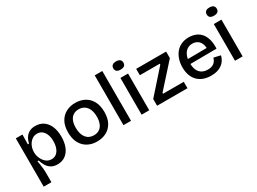

<svg xmlns="http://www.w3.org/2000/svg" viewBox="-44 -1456 3150 2354"><g transform="rotate(-30 1531.0 -279.5)"><path d="M75 164V-258V-520H169L166 -383L182 -382Q193 -429 215 -462.5Q237 -496 271.5 -514.5Q306 -533 354 -533Q424 -533 472.5 -498Q521 -463 545.5 -401Q570 -339 570 -259Q570 -181 546.5 -119.5Q523 -58 476 -22.5Q429 13 361 13Q308 13 273 -8.5Q238 -30 216 -65.5Q194 -101 182 -144H164Q170 -117 174 -88.5Q178 -60 181 -32Q184 -4 184 21V164ZM329 -78Q370 -78 398.5 -101.5Q427 -125 442 -166Q457 -207 457 -260Q457 -315 441.5 -355Q426 -395 397 -417.5Q368 -440 328 -440Q293 -440 266 -424Q239 -408 220.5 -382.5Q202 -357 192.5 -326.5Q183 -296 183 -267V-252Q183 -232 189 -209Q195 -186 206.5 -163Q218 -140 235.5 -120.5Q253 -101 276.5 -89.5Q300 -78 329 -78Z M922 13Q847 13 789 -19Q731 -51 698.5 -112Q666 -173 666 -262Q666 -353 700 -413Q734 -473 791.5 -503Q849 -533 921 -533Q995 -533 1053 -502Q1111 -471 1144.5 -410Q1178 -349 1178 -258Q1178 -168 1144.5 -107.5Q1111 -47 1053 -17Q995 13 922 13ZM926 -73Q971 -73 1003 -94Q1035 -115 1052 -156Q1069 -197 1069 -254Q1069 -313 1051 -355.5Q1033 -398 999.5 -421Q966 -444 918 -444Q875 -444 842.5 -423.5Q810 -403 793 -362.5Q776 -322 776 -264Q776 -173 816 -123Q856 -73 926 -73Z M1299 0V-705H1406V0Z M1556 0V-520H1664V0ZM1610 -607Q1575 -607 1557 -621.5Q1539 -636 1539 -665Q1539 -693 1557 -708Q1575 -723 1610 -723Q1646 -723 1664 -708Q1682 -693 1682 -665Q1682 -636 1664 -621.5Q1646 -607 1610 -607Z M1775 0V-95L2061 -417V-430H1779V-520H2203V-428L1912 -104V-91H2205V0Z M2537 13Q2475 13 2427 -5.5Q2379 -24 2346 -58.5Q2313 -93 2296 -141.5Q2279 -190 2279 -251Q2279 -312 2296 -363.5Q2313 -415 2344.5 -453Q2376 -491 2422.5 -512Q2469 -533 2528 -533Q2583 -533 2626.5 -515Q2670 -497 2700 -460.5Q2730 -424 2745 -369.5Q2760 -315 2756 -242L2349 -239V-307L2692 -310L2654 -268Q2660 -328 2644 -367Q2628 -406 2598 -425Q2568 -444 2529 -444Q2485 -444 2452.5 -421.5Q2420 -399 2402 -356Q2384 -313 2384 -253Q2384 -163 2424 -117.5Q2464 -72 2538 -72Q2569 -72 2591 -79.5Q2613 -87 2628 -99.5Q2643 -112 2652.5 -129.5Q2662 -147 2668 -166L2763 -144Q2754 -107 2735.5 -78.5Q2717 -50 2689 -29.5Q2661 -9 2623.5 2Q2586 13 2537 13Z M2878 0V-520H2986V0ZM2932 -607Q2897 -607 2879 -621.5Q2861 -636 2861 -665Q2861 -693 2879 -708Q2897 -723 2932 -723Q2968 -723 2986 -708Q3004 -693 3004 -665Q3004 -636 2986 -621.5Q2968 -607 2932 -607Z"/></g></svg>

Font: Bricolage Grotesque 96pt ExtraBold Medium
Style: Regular
Weight: 500
Version: Version 1.001;gftools[0.9.33.dev8+g029e19f]